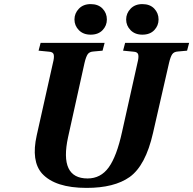

<svg xmlns="http://www.w3.org/2000/svg" viewBox="-20 -901 942 936"><path d="M674 -881Q711 -881 732 -859Q753 -837 753 -806Q753 -776 732 -754Q711 -732 674 -732Q638 -732 616.5 -754Q595 -776 595 -806Q595 -836 616.5 -858.5Q638 -881 674 -881ZM422 -881Q459 -881 480 -859Q501 -837 501 -806Q501 -776 480 -754Q459 -732 422 -732Q386 -732 364.5 -754Q343 -776 343 -806Q343 -836 364.5 -858.5Q386 -881 422 -881ZM159 -241 238 -594Q245 -621 242 -634.5Q239 -648 219 -649L168 -654L178 -692H490L480 -654L436 -650Q416 -649 407.5 -636.5Q399 -624 392 -594L312 -233Q268 -31 407 -31Q471 -31 510 -85Q549 -139 575 -258L650 -594Q657 -621 654 -634.5Q651 -648 631 -649L580 -654L590 -692H902L892 -654L848 -650Q828 -649 819.5 -636.5Q811 -624 804 -594L726 -253Q690 -94 612 -38Q537 15 402 15Q249 15 185 -55Q131 -116 159 -241Z"/></svg>

Font: Heuristica
Style: Bold Italic
Weight: 700
Italic angle: -13°
Version: Version 1.0.2